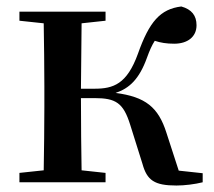

<svg xmlns="http://www.w3.org/2000/svg" viewBox="-20 -563 660 593"><path d="M420 -57C434 -6 457 10 525 10C550 10 582 6 606 0V-28L532 -36L494 -153C469 -232 429 -264 337 -276C379 -290 410 -318 434 -385C442 -407 449 -423 458 -437C476 -431 494 -428 518 -428C559 -428 587 -449 587 -485C587 -515 572 -534 540 -543C475 -535 441 -496 406 -397C372 -303 330 -289 272 -289H230L232 -491L306 -499V-527H40V-499L115 -491C116 -435 117 -351 117 -296V-232C117 -177 116 -93 115 -37L40 -29V0H306V-29L232 -37C231 -93 230 -180 230 -260H272C338 -260 361 -245 382 -178Z"/></svg>

Font: Noto Serif HK SemiBold
Style: Regular
Weight: 600
Designer: Ryoko NISHIZUKA 西塚涼子 (kana & ideographs); Frank Grießhammer (Latin, Greek & Cyrillic); Wenlong ZHANG 张文龙 (bopomofo); San
Foundry: Adobe
Version: Version 2.001;hotconv 1.1.0;makeotfexe 2.6.0